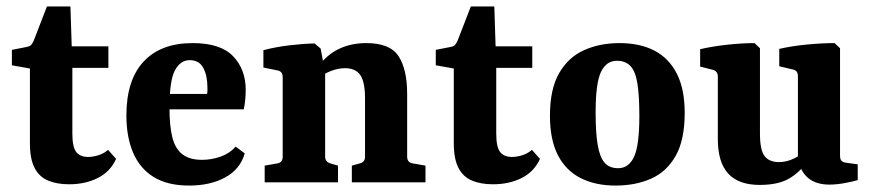

<svg xmlns="http://www.w3.org/2000/svg" viewBox="-20 -567 2705 597"><path d="M73 -354 17 -364V-412L63 -421Q73 -423 77 -427.5Q81 -432 85 -441L126 -547H199L203 -423H317V-356H205V-151Q205 -110 217 -94.5Q229 -79 254 -79Q268 -79 285 -84Q302 -89 316 -101L341 -73Q323 -33 284 -13.5Q245 6 195 6Q157 6 129.5 -5.5Q102 -17 87.5 -45Q73 -73 73 -122Z M373 -208Q373 -318 426.5 -375.5Q480 -433 579 -433Q666 -433 705 -392Q744 -351 744 -288Q744 -273 742.5 -257Q741 -241 738 -227H463V-275H624Q625 -280 625 -284Q625 -288 625 -294Q625 -332 612 -356Q599 -380 570 -380Q541 -380 524 -348.5Q507 -317 507 -231Q507 -175 516 -139.5Q525 -104 547.5 -87Q570 -70 608 -70Q638 -70 666 -80Q694 -90 713 -111L741 -90Q727 -41 680.5 -15.5Q634 10 568 10Q501 10 458 -16.5Q415 -43 394 -92Q373 -141 373 -208Z M1074 0V-52L1099 -59Q1107 -61 1111 -66Q1115 -71 1115 -80V-261Q1115 -313 1100 -334Q1085 -355 1053 -355Q1032 -355 1009.5 -346.5Q987 -338 967 -321L968 -358Q995 -396 1033 -414.5Q1071 -433 1119 -433Q1193 -433 1219.5 -392Q1246 -351 1246 -275V-80Q1246 -62 1263 -59L1303 -52V0ZM803 0V-52L843 -59Q859 -62 859 -80V-327Q859 -345 843 -348L799 -357V-411Q837 -421 879 -426Q921 -431 958 -432L977 -416L991 -341V-80Q991 -64 1007 -59L1031 -52V0Z M1391 -354 1335 -364V-412L1381 -421Q1391 -423 1395 -427.5Q1399 -432 1403 -441L1444 -547H1517L1521 -423H1635V-356H1523V-151Q1523 -110 1535 -94.5Q1547 -79 1572 -79Q1586 -79 1603 -84Q1620 -89 1634 -101L1659 -73Q1641 -33 1602 -13.5Q1563 6 1513 6Q1475 6 1447.5 -5.5Q1420 -17 1405.5 -45Q1391 -73 1391 -122Z M1968 -206Q1968 -269 1962 -307Q1956 -345 1940.5 -361.5Q1925 -378 1898 -378Q1865 -378 1848.5 -343Q1832 -308 1832 -217Q1832 -154 1838.5 -116Q1845 -78 1860 -61Q1875 -44 1902 -44Q1935 -44 1951.5 -79.5Q1968 -115 1968 -206ZM1690 -207Q1690 -290 1718.5 -339.5Q1747 -389 1796 -411Q1845 -433 1906 -433Q1970 -433 2015 -409.5Q2060 -386 2084.5 -338Q2109 -290 2109 -216Q2109 -132 2081 -82.5Q2053 -33 2004.5 -11.5Q1956 10 1894 10Q1831 10 1785 -13.5Q1739 -37 1714.5 -85Q1690 -133 1690 -207Z M2494 -69Q2468 -32 2434 -12Q2400 8 2342 8Q2277 8 2244.5 -27Q2212 -62 2212 -135V-329Q2212 -346 2196 -350L2157 -360V-414Q2195 -423 2241.5 -428Q2288 -433 2326 -433L2343 -417V-152Q2343 -100 2357.5 -81.5Q2372 -63 2402 -63Q2422 -63 2441.5 -71Q2461 -79 2479 -93ZM2647 -7Q2634 -3 2608 2Q2582 7 2559 7Q2518 7 2493.5 -13Q2469 -33 2461 -73V-330Q2461 -348 2445 -351L2403 -361V-415Q2442 -424 2489 -428.5Q2536 -433 2575 -433L2592 -417V-83Q2592 -71 2597 -66.5Q2602 -62 2611 -61L2647 -56Z"/></svg>

Font: Rasa
Style: Bold
Weight: 700
Designer: Anna Giedrys (Yrsa+Rasa design), David Brezina (Yrsa art-direction, Rasa art-direction, design)
Foundry: Rosetta Type Foundry
Version: Version 2.004